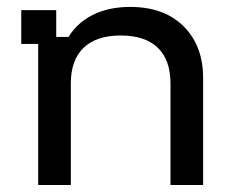

<svg xmlns="http://www.w3.org/2000/svg" viewBox="-20 -529 665 549"><path d="M89.2 0V-403.3H40.8V-500H140.8V-423.3H175.8Q201.7 -465 246.7 -487.1Q291.7 -509.2 352.5 -509.2Q449.2 -509.2 505 -453.8Q560.8 -398.3 560.8 -305.8V0H467.5V-290Q467.5 -357.5 431.2 -392.5Q395 -427.5 325 -427.5Q255.8 -427.5 219.2 -392.5Q182.5 -357.5 182.5 -290V0Z"/></svg>

Font: Funnel Display
Style: Regular
Weight: 400
Designer: NORD ID, Kristian Moeller
Foundry: Dicotype
Version: Version 1.000